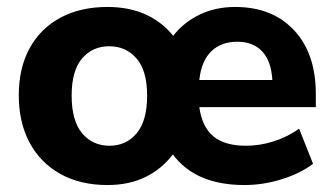

<svg xmlns="http://www.w3.org/2000/svg" viewBox="-20 -521 957 552"><path d="M289 11Q211 11 153.5 -21Q96 -53 65 -111Q34 -169 34 -247Q34 -325 65 -382Q96 -439 153.5 -470Q211 -501 289 -501Q351 -501 398.5 -479.5Q446 -458 478 -418Q507 -456 553 -478.5Q599 -501 656 -501Q763 -501 825.5 -434Q888 -367 888 -251V-213H553Q561 -156 593.5 -129Q626 -102 687 -102Q727 -102 766.5 -114.5Q806 -127 840 -151L880 -50Q843 -22 789.5 -5.5Q736 11 683 11Q542 11 477 -77Q445 -35 398 -12Q351 11 289 11ZM662 -401Q616 -401 587.5 -373.5Q559 -346 553 -291H763Q760 -345 734 -373Q708 -401 662 -401ZM295 -102Q343 -102 373 -138Q403 -174 403 -246Q403 -318 372.5 -353Q342 -388 294 -388Q246 -388 216 -353Q186 -318 186 -246Q186 -174 216 -138Q246 -102 295 -102Z"/></svg>

Font: Nunito Sans ExtraBold
Style: Regular
Weight: 800
Designer: Vernon Adams
Foundry: Vernon Adams
Version: Version 3.101; ttfautohint (v1.8.4.7-5d5b);gftools[0.9.27]